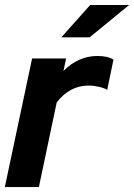

<svg xmlns="http://www.w3.org/2000/svg" viewBox="-23 -760 545 780"><path d="M-3.4 0 107.4 -522.4H245.5L234.8 -471.6Q263.5 -501.2 298.6 -516.9Q333.7 -532.6 372.7 -532.6Q415.9 -532.6 437.9 -517.5L412.4 -394.6Q402.4 -401.9 380 -407.1Q357.5 -412.4 337.1 -412.4Q260.1 -412.4 207.4 -343.9L134.9 0ZM226.2 -608.4 343.2 -739.6H501.5L341.2 -608.4Z"/></svg>

Font: Red Hat Display VF
Style: Italic
Weight: 300
Italic angle: -12°
Designer: Pentagram, MCKL
Foundry: Pentagram, MCKL
Version: Version 1.010